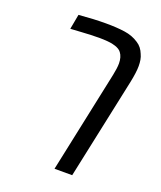

<svg xmlns="http://www.w3.org/2000/svg" viewBox="-122 -719 668 797"><g transform="rotate(20 211.5 -320.0)"><path d="M213.9 0 309.1 -449.7Q312 -463.4 314 -477.8Q315.9 -492.2 315.9 -502Q315.9 -516.1 312.5 -527.8Q309.1 -539.6 302.7 -547.9Q298.3 -554.2 291 -558.6Q283.7 -563 274.9 -565.9Q261.2 -570.8 241.5 -572.5Q221.7 -574.2 204.6 -574.2Q186 -574.2 166.5 -573.5Q147 -572.8 124.8 -571.3Q102.5 -569.8 76.7 -568.4L88.9 -634.3Q123.5 -637.2 152.6 -638.7Q181.6 -640.1 208 -640.1Q256.3 -640.1 291.7 -635Q327.1 -629.9 354 -611.8Q365.7 -604.5 373.8 -594Q381.8 -583.5 386.7 -570.8Q392.1 -559.6 394.3 -546.9Q396.5 -534.2 396.5 -520Q396.5 -505.4 394 -487.1Q391.6 -468.8 387.2 -447.8L292 0Z"/></g></svg>

Font: Open Sans SemiCondensed
Style: Italic
Weight: 400
Width: 4
Italic angle: -12°
Designer: Monotype Design Team
Foundry: Monotype Imaging Inc.
Version: Version 3.000